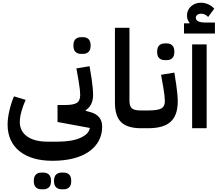

<svg xmlns="http://www.w3.org/2000/svg" viewBox="-20 -945 1614 1415"><path d="M367 240Q289 240 228 222Q167 204 124 169.5Q81 135 58.5 85.5Q36 36 36 -27Q36 -72 48.5 -127Q61 -182 83 -235L169 -209Q150 -167 138 -123.5Q126 -80 126 -47Q126 22 180 60.5Q234 99 330 99H404Q511 99 573.5 70.5Q636 42 642 -2L404 -46V-171H458Q522 -171 546.5 -187Q571 -203 571 -245Q571 -261 568.5 -285.5Q566 -310 559 -351L543 -441L640 -457L655 -366Q660 -333 663 -300.5Q666 -268 666 -245Q666 -169 612 -133V-128L642 -120Q686 -109 709.5 -82Q733 -55 733 -12Q733 46 708 92.5Q683 139 636 172Q589 205 521 222.5Q453 240 367 240ZM576 -548Q552 -548 536.5 -562.5Q521 -577 521 -609Q521 -642 536.5 -656.5Q552 -671 576 -671H593Q617 -671 632.5 -656.5Q648 -642 648 -609Q648 -577 632.5 -562.5Q617 -548 593 -548ZM433 450Q409 450 393.5 435.5Q378 421 378 389Q378 356 393.5 341.5Q409 327 433 327H450Q474 327 489.5 341.5Q505 356 505 389Q505 421 489.5 435.5Q474 450 450 450ZM284 450Q260 450 244.5 435.5Q229 421 229 389Q229 356 244.5 341.5Q260 327 284 327H301Q325 327 340.5 341.5Q356 356 356 389Q356 421 340.5 435.5Q325 450 301 450Z M1019 0Q920 0 873.5 -44Q827 -88 827 -190V-740H934V-204Q934 -161 952.5 -146Q971 -131 1016 -131H1047V-27L1020 0Z M1020 -104 1047 -131H1072Q1142 -131 1168.5 -145.5Q1195 -160 1195 -198Q1195 -214 1192.5 -238.5Q1190 -263 1183 -304L1167 -394L1265 -410L1279 -320Q1284 -286 1287 -253.5Q1290 -221 1290 -198Q1290 -96 1238 -48Q1186 0 1072 0H1020ZM1193 -502Q1169 -502 1153.5 -516.5Q1138 -531 1138 -563Q1138 -596 1153.5 -610.5Q1169 -625 1193 -625H1210Q1234 -625 1249.5 -610.5Q1265 -596 1265 -563Q1265 -531 1249.5 -516.5Q1234 -502 1210 -502Z M1396 -618H1503V0H1396ZM1336 -773H1376L1377 -777Q1358 -799 1358 -830Q1358 -871 1387.5 -898Q1417 -925 1462 -925Q1489 -925 1515.5 -913Q1542 -901 1559 -881L1514 -820Q1491 -844 1462 -844Q1445 -844 1434 -835.5Q1423 -827 1423 -815Q1423 -779 1493 -779H1564V-698H1336Z"/></svg>

Font: IBM Plex Arabic SemiBold
Style: Regular
Weight: 600
Designer: Mike Abbink, Paul van der Laan, Pieter van Rosmalen, Wael Morcos, Khajak Apelian
Foundry: Bold Monday
Version: Version 1.0